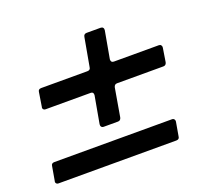

<svg xmlns="http://www.w3.org/2000/svg" viewBox="-100 -687 896 814"><g transform="rotate(-20 347.5 -279.5)"><path d="M296 -160Q289 -160 285.5 -164.5Q282 -169 283 -176L305 -299V-302Q305 -314 293 -314H90Q83 -314 79.5 -318.5Q76 -323 78 -329L88 -392Q89 -405 103 -405H311Q325 -405 326 -418L349 -546Q351 -559 364 -559H427Q434 -559 437.5 -554.5Q441 -550 440 -543L418 -420V-418Q418 -405 431 -405H634Q640 -405 643.5 -400.5Q647 -396 646 -390L636 -327Q633 -314 621 -314H412Q400 -314 397 -301L375 -173Q372 -160 360 -160ZM34 0Q27 0 23.5 -4.5Q20 -9 22 -15L33 -78Q34 -91 48 -91H578Q585 -91 588.5 -86.5Q592 -82 591 -76L580 -13Q579 0 565 0Z"/></g></svg>

Font: Open Sauce Two SemiBold Italic
Style: Regular
Weight: 600
Italic angle: -10°
Designer: Alfredo Marco Pradil
Foundry: Creative Sauce Fz LLC
Version: Version 1.477